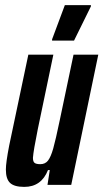

<svg xmlns="http://www.w3.org/2000/svg" viewBox="-20 -724 405 752"><path d="M3 -60Q3 -87 16 -154L91 -510H189L128 -218Q111 -134 109 -106Q109 -91 115.5 -86Q122 -81 138 -81Q157 -81 168 -95Q179 -109 188.5 -142.5Q198 -176 214 -253L268 -510H365L259 0H166L175 -58H168Q142 8 75 8Q36 8 19.5 -7.5Q3 -23 3 -60ZM184 -565V-570L234 -704H336V-699L270 -565Z"/></svg>

Font: Saira Ultra Condensed
Style: Bold Italic
Weight: 700
Width: 1
Italic angle: -12°
Designer: Hector Gatti with collaboration of the Omnibus-Type team
Foundry: Omnibus-Type
Version: Version 1.001; ttfautohint (v1.8)